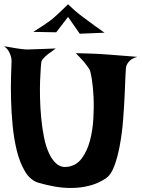

<svg xmlns="http://www.w3.org/2000/svg" viewBox="-20 -907 676 916"><path d="M0 -686.5Q29.3 -680.7 49.8 -677.7Q70.3 -674.8 84 -672.9Q99.6 -670.9 110.4 -670.9Q121.1 -670.9 139.6 -671.9Q156.2 -672.9 181.6 -673.3Q207 -673.8 246.1 -675.8Q223.6 -660.2 210 -649.4Q196.3 -638.7 189.5 -630.9Q180.7 -622.1 178.7 -616.2Q176.8 -612.3 174.8 -587.4Q172.9 -562.5 171.4 -524.9Q169.9 -487.3 170.9 -440.9Q171.9 -394.5 176.3 -346.7Q180.7 -298.8 189.5 -254.4Q198.2 -210 213.4 -176.8Q228.5 -143.6 250.5 -125Q272.5 -106.4 303.7 -111.3Q344.7 -117.2 370.1 -151.4Q395.5 -185.5 408.7 -234.4Q421.9 -283.2 425.3 -339.4Q428.7 -395.5 426.3 -444.8Q423.8 -494.1 418 -530.3Q412.1 -566.4 407.2 -575.2Q401.4 -585 391.6 -597.7Q383.8 -608.4 371.1 -622.6Q358.4 -636.7 341.8 -653.3Q372.1 -652.3 396.5 -651.9Q420.9 -651.4 437.5 -650.4Q457 -649.4 472.7 -648.4Q488.3 -647.5 511.7 -645.5Q531.2 -643.6 562 -641.6Q592.8 -639.6 635.7 -635.7Q619.1 -631.8 608.9 -625Q598.6 -618.2 592.8 -610.4Q585.9 -601.6 583 -592.8Q580.1 -585 578.6 -546.4Q577.1 -507.8 574.7 -453.6Q572.3 -399.4 567.4 -336.4Q562.5 -273.4 552.2 -216.8Q542 -160.2 525.9 -116.2Q509.8 -72.3 484.4 -55.7Q447.3 -31.2 406.2 -21Q365.2 -10.7 323.2 -10.3Q281.2 -9.8 240.7 -17.1Q200.2 -24.4 163.1 -35.2Q125 -46.9 100.1 -87.9Q75.2 -128.9 61 -185.1Q46.9 -241.2 40.5 -306.2Q34.2 -371.1 32.7 -431.6Q31.2 -492.2 32.7 -541.5Q34.2 -590.8 35.2 -616.2Q35.2 -628.9 31.2 -640.6Q28.3 -651.4 21 -663.6Q13.7 -675.8 0 -686.5ZM138.7 -754.9Q165 -771.5 182.1 -782.7Q199.2 -793.9 210 -801.8Q221.7 -810.5 228.5 -815.4Q234.4 -820.3 245.1 -830.1Q253.9 -837.9 268.6 -851.6Q283.2 -865.2 304.7 -886.7Q338.9 -853.5 358.4 -838.9Q369.1 -830.1 377.9 -824.2Q386.7 -818.4 400.4 -807.6Q412.1 -798.8 431.2 -784.7Q450.2 -770.5 478.5 -751L360.4 -746.1L304.7 -826.2L248 -752.9Z"/></svg>

Font: Lakki Reddy
Style: Regular
Weight: 400
Designer: Appaji Ambarisha Darbha
Version: Version 1.0.4; ttfautohint (v1.2.42-39fb)